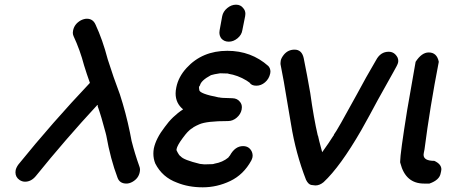

<svg xmlns="http://www.w3.org/2000/svg" viewBox="-20 -770 1921 820"><path d="M520 14Q491 14 482 -11Q452 -90 434 -191L431 -203Q413 -272 397 -317L398 -319Q398 -320 397 -320.5Q396 -321 396 -322Q259 -174 133 -18Q113 6 87 6Q75 6 64 -1Q46 -13 46 -34Q46 -39 47 -44Q50 -56 59 -68Q204 -247 364 -416Q350 -455 339 -491Q322 -556 294 -616Q291 -623 291 -630Q291 -635 292 -639Q297 -667 325 -683Q339 -690 351 -690Q377 -690 388 -665Q418 -601 440 -517Q464 -441 492 -367Q518 -287 535 -204L542 -168Q556 -113 575 -60Q578 -53 578 -45Q578 -41 577 -36Q572 -8 545 7Q532 14 520 14Z M846 30Q785 30 736 10Q673 -13 643 -72Q635 -92 635 -114Q635 -125 637 -136Q646 -179 684 -228Q716 -273 762 -303Q730 -329 730 -371Q730 -383 733 -397Q742 -442 777 -480Q844 -553 951 -553Q1053 -553 1126 -488Q1135 -478 1135 -464Q1135 -460 1134 -456Q1129 -433 1112 -418.5Q1095 -404 1075 -404Q1054 -404 1046 -417Q1045 -417 1033 -426Q995 -449 955 -455V-456L920 -457Q893 -453 881 -449Q838 -426 834 -405Q831 -403 830 -398V-394Q830 -390 831 -387V-386Q831 -370 914 -354Q920 -354 921 -353Q927 -353 931 -352Q952 -351 972.5 -350.5Q993 -350 1004 -336Q1013 -326 1013 -312Q1013 -307 1012 -302Q1008 -282 991 -267.5Q974 -253 954 -253Q862 -253 831 -239Q817 -233 807 -227Q801 -222 797 -220Q793 -218 781 -206Q781 -205 780 -205Q775 -200 760 -180Q737 -149 734 -133V-128Q745 -105 752 -102Q764 -87 834 -70L853 -68L888 -69Q891 -70 893 -70Q895 -70 896 -71Q931 -77 955 -97Q955 -98 957.5 -100.5Q960 -103 962 -106Q984 -146 1018 -146Q1045 -146 1056 -121Q1059 -113 1059 -105Q1059 -101 1058 -97Q1056 -90 1053 -84Q1020 -24 963.5 3Q907 30 846 30ZM929 -701Q933 -721 950.5 -735.5Q968 -750 988 -750Q1008 -750 1019 -735Q1028 -725 1028 -711Q1028 -706 1027 -701L1015 -641Q1012 -621 994.5 -606.5Q977 -592 957 -592Q937 -592 925 -606Q917 -617 917 -631Q917 -636 918 -641Z M1327 22Q1323 22 1310 20Q1297 18 1287 -2Q1243 -115 1223 -239L1205 -345Q1193 -421 1178 -496V-501Q1178 -506 1179 -511Q1181 -522 1192 -536Q1210 -558 1238 -558Q1269 -558 1277 -522Q1292 -448 1305 -373Q1320 -265 1337 -192V-191H1338Q1340 -179 1356 -120Q1387 -163 1403 -189L1406 -193V-195Q1419 -211 1503 -365Q1543 -440 1586 -513Q1605 -549 1640 -549Q1665 -549 1678 -524Q1681 -517 1681 -509Q1681 -506 1680 -502Q1678 -493 1660 -462L1593 -342Q1559 -278 1523 -214Q1433 -58 1362 8Q1345 22 1327 22Z M1811 -546Q1846 -546 1854 -506Q1816 -311 1793 -132L1790 -117Q1789 -113 1789 -109Q1789 -83 1835 -83Q1865 -69 1865 -47Q1865 -43 1864 -39L1862 -30Q1857 -1 1814 14H1791Q1712 14 1690 -73Q1689 -73 1689 -80Q1689 -113 1719 -300Q1726 -343 1755 -506Q1781 -546 1811 -546Z"/></svg>

Font: Bad Comic
Style: Italic
Weight: 400
Italic angle: -11°
Designer: GGBotNet
Foundry: GGBotNet
Version: 0.95